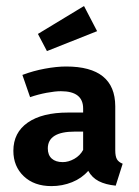

<svg xmlns="http://www.w3.org/2000/svg" viewBox="-20 -613 466 645"><path d="M392.1 -63 368.7 10.7Q334.5 7.3 311.8 -4.4Q289.1 -16.1 276.4 -39.1Q254.9 -14.2 222.2 -1Q189.5 12.2 152.8 12.2Q94.7 12.2 59.8 -21Q24.9 -54.2 24.9 -106.4Q24.9 -167.5 73.2 -201.2Q121.6 -234.9 208.5 -234.9H259.3V-248.5Q259.3 -306.6 184.6 -306.6Q165.5 -306.6 136.7 -301.3Q107.9 -295.9 81.1 -286.6L55.2 -361.3Q91.3 -375 130.9 -382.3Q170.4 -389.6 202.1 -389.6Q366.7 -389.6 367.2 -256.3V-108.4Q367.2 -87.9 372.8 -78.1Q378.4 -68.4 392.1 -63ZM259.3 -109.4V-170.9H231.4Q140.6 -170.9 140.6 -114.3Q140.6 -92.3 153.8 -80.3Q167 -68.4 190.9 -68.4Q210 -68.4 229.5 -79.3Q249 -90.3 259.3 -109.4ZM306.2 -508.3 137.7 -441.4 107.4 -499 262.2 -592.8Z"/></svg>

Font: Amiri Typewriter
Style: Bold
Weight: 700
Monospace: yes
Designer: Khaled Hosny
Version: Version 1.1